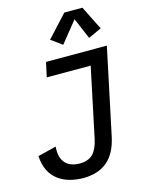

<svg xmlns="http://www.w3.org/2000/svg" viewBox="-140 -1035 837 1127"><g transform="rotate(-15 278.5 -471.5)"><path d="M228 12.2Q185.1 12.7 145 2.4Q105 -7.8 73.5 -30.8Q42 -53.7 22.9 -90.8Q3.9 -127.9 1 -180.7L112.8 -208.5Q108.9 -158.7 123.8 -129.2Q138.7 -99.6 166.3 -87.4Q193.8 -75.2 227.5 -75.7Q278.8 -77.1 305.9 -105.2Q333 -133.3 345.7 -192.4L434.6 -614.3H167.5L187 -703.1H556.6L446.3 -181.2Q435.5 -130.4 416.3 -94.2Q397 -58.1 369.1 -34.7Q341.3 -11.2 305.9 0Q270.5 11.2 228 12.2ZM310.5 -773.9 243.7 -822.8 365.7 -955.1H475.6L547.9 -810.5L467.8 -773.9L413.6 -901.9Z"/></g></svg>

Font: Schibsted Grotesk Medium
Style: Italic
Weight: 500
Italic angle: -12°
Designer: Bakken & Baeck AS, Henrik Kongsvoll
Foundry: Schibsted ASA
Version: Version 1.100;gftools[0.9.25]